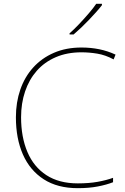

<svg xmlns="http://www.w3.org/2000/svg" viewBox="-20 -972 654 1002"><path d="M405 -699Q330 -699 271 -673.5Q212 -648 172 -602.5Q132 -557 111 -495Q90 -433 90 -360Q90 -257 123 -179Q156 -101 222 -58Q288 -15 386 -15Q444 -15 489 -23Q534 -31 570 -44V-21Q537 -8 491 1Q445 10 386 10Q280 10 208 -36.5Q136 -83 99.5 -166Q63 -249 63 -360Q63 -438 86 -504.5Q109 -571 153.5 -620Q198 -669 261.5 -696.5Q325 -724 405 -724Q454 -724 498 -715Q542 -706 583 -687L573 -662Q530 -685 488 -692Q446 -699 405 -699ZM512 -945Q499 -928 481.5 -908.5Q464 -889 444.5 -868.5Q425 -848 404.5 -828.5Q384 -809 364 -792H343V-798Q366 -818 392.5 -846Q419 -874 443.5 -902.5Q468 -931 482 -952H512Z"/></svg>

Font: Noto Sans Khmer Thin
Style: Regular
Weight: 250
Version: Version 2.003